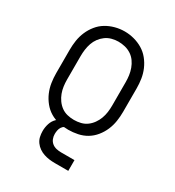

<svg xmlns="http://www.w3.org/2000/svg" viewBox="-174 -645 848 929"><g transform="rotate(30 250.0 -180.5)"><path d="M250 8Q224 8 197.5 2.5Q171 -3 148.5 -16.5Q126 -30 109 -51Q92 -72 81.5 -96.5Q71 -121 67 -147.5Q63 -174 63 -200V-330Q63 -357 67 -383Q71 -409 81.5 -433.5Q92 -458 109 -479Q126 -500 148.5 -513.5Q171 -527 197 -534Q223 -541 250 -541Q277 -541 303 -534Q329 -527 351.5 -513.5Q374 -500 391 -479Q408 -458 418.5 -433.5Q429 -409 433 -383Q437 -357 437 -330V-200Q437 -174 433 -147.5Q429 -121 418.5 -96.5Q408 -72 391 -51Q374 -30 351.5 -16.5Q329 -3 302.5 2.5Q276 8 250 8ZM250 -47Q269 -47 287.5 -51.5Q306 -56 321 -67Q336 -78 347 -93.5Q358 -109 364.5 -126.5Q371 -144 373.5 -162.5Q376 -181 376 -200V-330Q376 -349 373.5 -367.5Q371 -386 364.5 -404Q358 -422 347 -437.5Q336 -453 320 -463.5Q304 -474 285.5 -478.5Q267 -483 248 -483Q230 -483 211.5 -478Q193 -473 178 -462Q163 -451 152 -436Q141 -421 135 -403.5Q129 -386 126.5 -367.5Q124 -349 124 -330V-200Q124 -181 126.5 -162.5Q129 -144 135.5 -126.5Q142 -109 153 -93.5Q164 -78 179 -67Q194 -56 212.5 -51.5Q231 -47 250 -47ZM275 180Q259 180 243.5 178Q228 176 213 171Q198 166 185 157Q172 148 162.5 135Q153 122 149.5 106.5Q146 91 146 75Q146 54 152.5 33.5Q159 13 174 -1.5Q189 -16 209 -22Q229 -28 250 -28V0Q239 0 229.5 4.5Q220 9 214 18Q208 27 206 37.5Q204 48 204 58Q204 72 209 84.5Q214 97 224.5 105.5Q235 114 248.5 117Q262 120 275 120H350V180Z"/></g></svg>

Font: Iosevka Slab Light
Style: Regular
Weight: 300
Monospace: yes
Designer: Belleve Invis
Foundry: Belleve Invis
Version: Version 11.1.0; ttfautohint (v1.8.3)